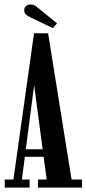

<svg xmlns="http://www.w3.org/2000/svg" viewBox="-20 -852 392 872"><path d="M1.5 0V-36.5H41L134.5 -701H198.5L305 -36.5H352.5V0H152.5V-36.5H192L134.5 -469H135.5L79.5 -36.5H114.5V0ZM79 -140V-174H193V-140ZM220.5 -724 118.5 -773Q104.5 -779.5 97.2 -786.5Q90 -793.5 90 -806Q90 -818 98.5 -824.8Q107 -831.5 119 -831.5Q129.5 -831.5 136.5 -827.8Q143.5 -824 150.5 -818L239 -746Z"/></svg>

Font: Imbue Thin 10pt SemiBold
Style: Regular
Weight: 600
Version: Version 1.102